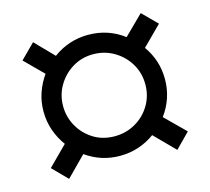

<svg xmlns="http://www.w3.org/2000/svg" viewBox="-88 -708 858 785"><g transform="rotate(-15 341.0 -315.5)"><path d="M112 -26 51 -88 132 -169Q109 -200 95.5 -238Q82 -276 82 -319Q82 -361 95 -398Q108 -435 130 -466L53 -543L114 -604L190 -526Q222 -550 260 -562.5Q298 -575 338 -575Q382 -575 420 -562Q458 -549 489 -525L570 -605L631 -544L550 -463Q596 -399 596 -319Q596 -278 583.5 -240.5Q571 -203 547 -171L631 -88L570 -26L486 -111Q455 -88 417.5 -75.5Q380 -63 338 -63Q259 -63 194 -109ZM338 -146Q386 -146 426 -169Q466 -192 489.5 -231.5Q513 -271 513 -319Q513 -367 489.5 -406.5Q466 -446 426 -469.5Q386 -493 338 -493Q290 -493 251 -469.5Q212 -446 188.5 -406.5Q165 -367 165 -319Q165 -274 187 -234.5Q209 -195 248 -170.5Q287 -146 338 -146Z"/></g></svg>

Font: MuseoModerno SemiBold
Style: Regular
Weight: 400
Version: Version 1.001